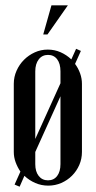

<svg xmlns="http://www.w3.org/2000/svg" viewBox="-20 -691 361 724"><path d="M57 -44Q46 -60 39 -79Q32 -98 32 -118V-375Q32 -401 42.5 -424.5Q53 -448 70.5 -465.5Q88 -483 111 -493.5Q134 -504 160 -504Q186 -504 208.5 -494Q231 -484 249 -467L267 -507L285 -499L263 -450Q275 -434 282 -414.5Q289 -395 289 -375V-118Q289 -92 279 -69Q269 -46 251.5 -28.5Q234 -11 211 -1Q188 9 162 9Q136 9 113 -1Q90 -11 72 -28L54 13L35 5ZM161 -484Q139 -484 126 -467Q113 -450 113 -422V-167L208 -377V-422Q208 -451 195.5 -467.5Q183 -484 161 -484ZM113 -72Q113 -44 126 -27.5Q139 -11 161 -11Q183 -11 195.5 -27.5Q208 -44 208 -72V-328L113 -118ZM143 -561 174 -671H236L159 -561Z"/></svg>

Font: Moniqa SemBd Narrow Heading
Style: Regular
Weight: 600
Width: 4
Designer: Rajesh Rajput
Foundry: Rajesh Rajput
Version: Version 1.000